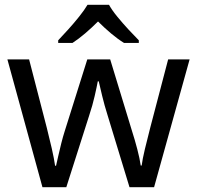

<svg xmlns="http://www.w3.org/2000/svg" viewBox="-20 -786 826 805"><path d="M431 -303Q418 -344 408.5 -383.5Q399 -423 394 -445H390Q386 -423 377 -383.5Q368 -344 354 -302L258 -1H158L11 -537H102L176 -251Q187 -208 197 -164Q207 -120 211 -91H215Q219 -108 224.5 -133Q230 -158 237 -185.5Q244 -213 251 -235L346 -537H442L534 -235Q545 -201 555.5 -161Q566 -121 570 -92H574Q577 -117 587.5 -161Q598 -205 610 -251L685 -537H775L626 -1H523ZM437 -766Q449 -744 471.5 -716.5Q494 -689 518.5 -662.5Q543 -636 562 -617V-606H500Q474 -622 446 -645.5Q418 -669 391 -696Q364 -669 337 -646Q310 -623 284 -606H224V-617Q243 -637 266.5 -663Q290 -689 312 -716.5Q334 -744 347 -766Z"/></svg>

Font: Noto Sans Old Hungarian
Style: Regular
Weight: 400
Designer: Monotype Design Team
Foundry: Monotype Imaging Inc.
Version: Version 2.005; ttfautohint (v1.8.4.7-5d5b)